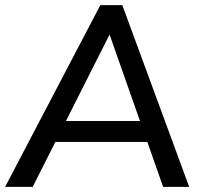

<svg xmlns="http://www.w3.org/2000/svg" viewBox="-29 -732 790 752"><path d="M99 0H-9L364 -712H450L712 0H610L387 -634H419ZM142 -176 186 -258H556L586 -176Z"/></svg>

Font: Muli SemiBold
Style: Italic
Weight: 600
Italic angle: -4.541°
Designer: Vernon Adams
Foundry: Vernon Adams
Version: Version 2.100; ttfautohint (v1.8.1.43-b0c9)